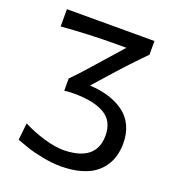

<svg xmlns="http://www.w3.org/2000/svg" viewBox="-132 -815 837 928"><g transform="rotate(20 286.5 -351.0)"><path d="M353 -481 284.7 -404.3Q339.8 -401.4 384.3 -387.5Q428.7 -373.5 462.2 -348.6Q495.6 -323.7 513.7 -284.9Q531.7 -246.1 531.7 -196.3Q531.7 -162.6 523.9 -133.1Q516.1 -103.5 497.8 -76.7Q479.5 -49.8 451.4 -30.5Q423.3 -11.2 380.4 0Q337.4 11.2 282.7 11.2Q239.3 11.2 188.7 1Q138.2 -9.3 115.7 -16.8Q93.3 -24.4 50.3 -40L59.6 -127.4Q114.7 -99.6 171.1 -83.3Q227.5 -66.9 272 -66.9Q438 -70.3 438 -202.1Q438 -276.4 383.5 -308.6Q329.1 -340.8 227.5 -341.3Q192.4 -341.3 176.3 -337.9V-400.9Q210.9 -435.5 264.2 -496.1L387.7 -635.7H334Q196.3 -635.7 53.7 -624V-712.9H503.9V-642.6Q427.2 -564.9 353 -481Z"/></g></svg>

Font: Commissioner Flair
Style: Regular
Weight: 400
Designer: Kostas Bartsokas
Foundry: Kostas Bartsokas
Version: Version 1.000